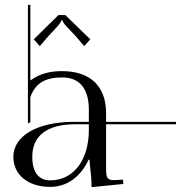

<svg xmlns="http://www.w3.org/2000/svg" viewBox="-20 -762 745 791"><path d="M249 -700H221L119 -600L144 -572L181 -615C209 -646 230 -664 233 -679H237C240 -664 262 -646 290 -615L327 -572L352 -600ZM346 -250V-226C346 -101.8 282.4 -19 187 -19C138.9 -19 113 -53 113 -116C113 -203.1 174.6 -250 289 -250ZM417 -250H705V-260H417V-296C417 -406 353 -469 235 -469C187.8 -469 144.2 -459.2 105 -430.4V-742H95V-254L105 -258V-362C126 -420 167 -443 236 -443C308 -443 346 -397 346 -310V-260H284C134.6 -260 35 -202.4 35 -116C35 -41.6 95.8 8 187 8C259 8 314 -37 345 -104H349C350 -69 357 -44 357 1V9L488 -4L487 -22L470 -21C462 -21 456 -20 450 -20C420 -20 417 -31 417 -71Z"/></svg>

Font: FoglihtenNo04
Style: Regular
Weight: 500
Designer: gluk (gluksza@wp.pl)
Foundry: gluk (gluksza@wp.pl)
Version: Version 0.70